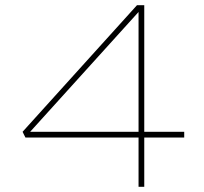

<svg xmlns="http://www.w3.org/2000/svg" viewBox="-20 -720 786 740"><path d="M514 0V-689L525 -686L88 -203L84 -212H690V-190H78L67 -212L508 -700H536V0Z"/></svg>

Font: Lexend Tera Thin
Style: Regular
Weight: 250
Version: Version 1.007